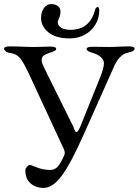

<svg xmlns="http://www.w3.org/2000/svg" viewBox="-26 -880 683 940"><path d="M0 0ZM98 -48Q98 -54 106 -63.5Q114 -73 120 -73Q123 -73 150 -62Q184 -48 219 -48Q239 -48 252.5 -60Q266 -72 282 -106Q291 -122 291 -132Q291 -141 286 -152Q281 -163 279 -166L114 -522Q91 -571 73.5 -593.5Q56 -616 27 -620Q11 -622 2.5 -628.5Q-6 -635 -6 -642Q-6 -653 23 -653L69 -652Q113 -650 140 -650L188 -651Q200 -652 220 -652Q249 -652 249 -641Q249 -635 242 -631Q235 -627 216 -621Q200 -616 189 -609Q178 -602 178 -584Q178 -570 200 -529Q203 -522 206 -516Q209 -510 212 -504L332 -262Q334 -257 337.5 -248Q341 -239 343.5 -236Q346 -233 348 -233Q356 -233 368 -262L465 -503Q473 -522 478 -541.5Q483 -561 483 -569Q483 -587 467.5 -600.5Q452 -614 431 -620Q398 -629 398 -640Q398 -651 427 -651L508 -650Q531 -650 567 -652L604 -653Q633 -653 633 -642Q633 -629 600 -622Q556 -613 529 -547L384 -222Q320 -78 276 -19Q232 40 187 40Q149 40 123.5 17.5Q98 -5 98 -48ZM175 -792Q175 -821 189 -840.5Q203 -860 225 -860Q244 -860 257 -850.5Q270 -841 270 -824Q270 -807 264 -793Q257 -779 257 -770Q257 -755 273.5 -744.5Q290 -734 319 -734Q415 -734 440 -834Q441 -839 445.5 -842.5Q450 -846 452 -846Q456 -846 458 -840.5Q460 -835 460 -829Q460 -791 441 -759.5Q422 -728 389 -710Q356 -692 316 -692Q246 -692 210.5 -722Q175 -752 175 -792Z"/></svg>

Font: EB Garamond
Style: Regular
Weight: 400
Designer: Georg Duffner and Octavio Pardo
Foundry: Georg Duffner
Version: Version 1.000; ttfautohint (v1.6)